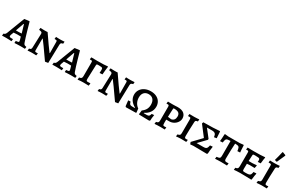

<svg xmlns="http://www.w3.org/2000/svg" viewBox="177 -2240 5644 3737"><g transform="rotate(30 2999.5 -371.5)"><path d="M282 1 285 -42Q327 -46 339.5 -51Q352 -56 352 -71Q352 -84 346 -100L327 -165Q306 -166 248 -166Q217 -166 167 -161L143 -97Q138 -77 138 -72Q138 -57 147.5 -51Q157 -45 180 -45H217L221 -40L215 5Q204 4 167 2Q130 0 97 0Q64 0 37 1Q10 2 1 2L7 -46Q27 -49 39.5 -60.5Q52 -72 63 -100L214 -495L320 -508L329 -505Q341 -461 380 -324.5Q419 -188 450 -100Q459 -71 473.5 -59.5Q488 -48 519 -45L522 -40L516 2Q506 2 477.5 1Q449 0 419 0Q377 0 336.5 2.5Q296 5 285 6ZM247 -221Q286 -221 313 -224L260 -404H250L185 -221Z M977 -419Q977 -437 970.5 -444.5Q964 -452 950 -452H921L919 -457L925 -502Q936 -501 964.5 -500Q993 -499 1022 -499Q1046 -499 1076 -501Q1106 -503 1115 -504L1111 -456Q1082 -452 1070 -441Q1058 -430 1057 -406L1046 13L979 23Q893 -104 805.5 -224Q718 -344 718 -342H711L710 -81Q710 -61 716 -53.5Q722 -46 737 -46L774 -47L779 -44L770 3Q759 2 730 1Q701 0 670 0Q645 0 615.5 2.5Q586 5 577 6L583 -42Q608 -45 619.5 -56Q631 -67 632 -91L643 -407Q643 -432 629 -441.5Q615 -451 575 -456L569 -462L576 -503Q585 -502 613 -500.5Q641 -499 663 -499Q688 -499 708 -500Q728 -501 735 -502Q807 -393 879 -294Q951 -195 972 -167H979Z M1413 1 1416 -42Q1458 -46 1470.5 -51Q1483 -56 1483 -71Q1483 -84 1477 -100L1458 -165Q1437 -166 1379 -166Q1348 -166 1298 -161L1274 -97Q1269 -77 1269 -72Q1269 -57 1278.5 -51Q1288 -45 1311 -45H1348L1352 -40L1346 5Q1335 4 1298 2Q1261 0 1228 0Q1195 0 1168 1Q1141 2 1132 2L1138 -46Q1158 -49 1170.5 -60.5Q1183 -72 1194 -100L1345 -495L1451 -508L1460 -505Q1472 -461 1511 -324.5Q1550 -188 1581 -100Q1590 -71 1604.5 -59.5Q1619 -48 1650 -45L1653 -40L1647 2Q1637 2 1608.5 1Q1580 0 1550 0Q1508 0 1467.5 2.5Q1427 5 1416 6ZM1378 -221Q1417 -221 1444 -224L1391 -404H1381L1316 -221Z M1708 -41Q1744 -47 1756.5 -61Q1769 -75 1769 -108L1770 -410Q1770 -436 1764.5 -444Q1759 -452 1742 -452L1716 -451L1712 -457L1719 -501Q1758 -501 1782 -500L1858 -499Q2022 -499 2086 -509L2091 -501Q2080 -430 2072 -322L2009 -318Q2012 -360 2012 -384Q2012 -410 2006 -421Q2000 -432 1983 -435.5Q1966 -439 1926 -439Q1899 -439 1889 -437.5Q1879 -436 1876 -431Q1873 -426 1872 -412L1861 -101Q1861 -71 1868 -61Q1875 -51 1897 -51Q1926 -51 1951 -54L1957 -47L1949 3Q1923 3 1883 1L1827 0Q1768 0 1703 9Z M2551 -419Q2551 -437 2544.5 -444.5Q2538 -452 2524 -452H2495L2493 -457L2499 -502Q2510 -501 2538.5 -500Q2567 -499 2596 -499Q2620 -499 2650 -501Q2680 -503 2689 -504L2685 -456Q2656 -452 2644 -441Q2632 -430 2631 -406L2620 13L2553 23Q2467 -104 2379.5 -224Q2292 -344 2292 -342H2285L2284 -81Q2284 -61 2290 -53.5Q2296 -46 2311 -46L2348 -47L2353 -44L2344 3Q2333 2 2304 1Q2275 0 2244 0Q2219 0 2189.5 2.5Q2160 5 2151 6L2157 -42Q2182 -45 2193.5 -56Q2205 -67 2206 -91L2217 -407Q2217 -432 2203 -441.5Q2189 -451 2149 -456L2143 -462L2150 -503Q2159 -502 2187 -500.5Q2215 -499 2237 -499Q2262 -499 2282 -500Q2302 -501 2309 -502Q2381 -393 2453 -294Q2525 -195 2546 -167H2553Z M2772 -10Q2768 -60 2758 -135L2810 -137Q2820 -96 2834.5 -82.5Q2849 -69 2883 -69H2944V-78Q2874 -117 2837.5 -171.5Q2801 -226 2801 -291Q2801 -354 2833.5 -403.5Q2866 -453 2924 -481Q2982 -509 3056 -509Q3127 -509 3181.5 -483Q3236 -457 3265.5 -409Q3295 -361 3295 -299Q3295 -228 3256.5 -171Q3218 -114 3146 -78V-69H3214Q3248 -69 3262.5 -82.5Q3277 -96 3287 -135L3340 -139Q3327 -65 3326 -10L3311 4L3081 -1L3075 -9L3085 -95Q3138 -134 3161.5 -178Q3185 -222 3185 -281Q3185 -356 3148.5 -397.5Q3112 -439 3047 -439Q2983 -439 2946 -399.5Q2909 -360 2909 -289Q2909 -228 2934.5 -177.5Q2960 -127 3007 -95L3017 -8L3010 0L2787 4Z M3436 -42Q3470 -48 3481.5 -61Q3493 -74 3493 -107L3494 -411Q3494 -435 3488 -444Q3482 -453 3467 -453L3438 -452L3434 -457L3441 -501Q3456 -501 3470 -500L3541 -499Q3571 -499 3607.5 -500.5Q3644 -502 3659 -503Q3758 -503 3804 -462Q3850 -421 3850 -356Q3850 -311 3823 -270Q3796 -229 3751 -204.5Q3706 -180 3656 -180H3587L3586 -118Q3586 -86 3588.5 -71.5Q3591 -57 3598.5 -52Q3606 -47 3623 -47Q3636 -47 3647.5 -48Q3659 -49 3663 -49L3665 -44L3657 2Q3646 2 3618 1Q3590 0 3563 0Q3534 0 3489.5 2Q3445 4 3430 6ZM3748 -343Q3748 -395 3716.5 -419Q3685 -443 3616 -443Q3604 -443 3601 -441Q3598 -439 3597 -430L3595 -396Q3594 -372 3592 -333.5Q3590 -295 3589 -244L3666 -234Q3748 -249 3748 -343Z M3920 -40Q3957 -47 3969 -60Q3981 -73 3981 -106L3982 -411Q3982 -436 3976 -444.5Q3970 -453 3952 -453L3922 -452L3919 -458L3924 -501Q3942 -501 3957 -500L4033 -499Q4056 -499 4093.5 -501.5Q4131 -504 4143 -505L4139 -457Q4107 -453 4096.5 -445Q4086 -437 4084 -414Q4074 -218 4074 -100Q4074 -68 4080.5 -57Q4087 -46 4107 -46Q4121 -46 4131.5 -47Q4142 -48 4145 -49L4148 -44L4141 2Q4128 2 4092.5 1Q4057 0 4023 0Q3995 0 3960 3.5Q3925 7 3914 8Z M4215 -41 4401 -236 4227 -463 4238 -496 4455 -500Q4532 -502 4602 -509L4610 -501Q4612 -437 4619 -357L4563 -348Q4558 -401 4536 -422Q4514 -443 4464 -443H4350L4488 -267L4487 -246L4327 -80H4476Q4511 -80 4529.5 -87Q4548 -94 4558 -113Q4568 -132 4576 -171L4632 -176L4635 -172Q4621 -80 4618 -12L4604 2L4301 -2L4232 4Z M4797 -43Q4836 -46 4852.5 -53Q4869 -60 4874 -75.5Q4879 -91 4879 -128V-446Q4828 -444 4807.5 -438.5Q4787 -433 4777.5 -413.5Q4768 -394 4762 -344L4702 -341Q4704 -355 4708 -404.5Q4712 -454 4713 -500L4721 -508L4799 -500H5055L5134 -508L5143 -500Q5144 -453 5148 -405.5Q5152 -358 5153 -344L5093 -341Q5086 -393 5077 -413Q5068 -433 5049 -438.5Q5030 -444 4982 -446Q4978 -395 4974.5 -292.5Q4971 -190 4971 -101Q4971 -72 4981.5 -60Q4992 -48 5017 -48Q5034 -48 5045.5 -49Q5057 -50 5060 -50L5064 -46L5057 3Q5042 3 5001 1.5Q4960 0 4921 0Q4893 0 4848.5 2Q4804 4 4790 5Z M5220 -41Q5255 -45 5268 -59.5Q5281 -74 5281 -108L5282 -411Q5282 -436 5276.5 -444.5Q5271 -453 5254 -453L5228 -452L5224 -457L5231 -501Q5245 -501 5284.5 -500Q5324 -499 5370 -499Q5543 -499 5619 -508L5624 -502Q5622 -490 5615 -449Q5608 -408 5605 -362L5541 -358Q5541 -361 5542 -370.5Q5543 -380 5543 -390Q5543 -414 5536 -424Q5529 -434 5507 -437.5Q5485 -441 5433 -441Q5410 -441 5400.5 -439Q5391 -437 5388 -432Q5385 -427 5385 -414L5379 -285L5457 -284Q5475 -284 5509.5 -287.5Q5544 -291 5555 -292L5560 -285L5548 -224Q5537 -224 5505.5 -225Q5474 -226 5439 -226Q5413 -226 5376 -221Q5374 -157 5374 -102Q5374 -80 5377.5 -70.5Q5381 -61 5392 -58Q5403 -55 5430 -55Q5488 -55 5513.5 -61Q5539 -67 5550 -85Q5561 -103 5568 -146L5626 -150L5632 -144Q5629 -132 5621.5 -90Q5614 -48 5610 -2L5602 5Q5576 4 5491.5 2Q5407 0 5348 0Q5304 0 5265 3.5Q5226 7 5215 8Z M5730 -40Q5767 -47 5779 -60Q5791 -73 5791 -106L5792 -411Q5792 -436 5786 -444.5Q5780 -453 5762 -453L5732 -452L5729 -458L5734 -501Q5752 -501 5767 -500L5843 -499Q5866 -499 5903.5 -501.5Q5941 -504 5953 -505L5949 -457Q5917 -453 5906.5 -445Q5896 -437 5894 -414Q5884 -218 5884 -100Q5884 -68 5890.5 -57Q5897 -46 5917 -46Q5931 -46 5941.5 -47Q5952 -48 5955 -49L5958 -44L5951 2Q5938 2 5902.5 1Q5867 0 5833 0Q5805 0 5770 3.5Q5735 7 5724 8ZM5811 -558Q5841 -661 5863 -763L5874 -766L5939 -741L5944 -730L5863 -548L5851 -545Z"/></g></svg>

Font: Alegreya SC Medium
Style: Regular
Weight: 500
Designer: Juan Pablo del Peral
Foundry: Huerta Tipografica
Version: Version 2.007; ttfautohint (v1.6)